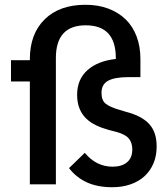

<svg xmlns="http://www.w3.org/2000/svg" viewBox="-20 -772 702 804"><path d="M636 -159Q636 -119 622.5 -87.5Q609 -56 585 -34Q561 -12 526.5 0Q492 12 450 12Q388 12 343.5 -8.5Q299 -29 269 -68L335 -132Q383 -74 452 -74Q490 -74 512 -92.5Q534 -111 534 -146Q534 -175 519 -192.5Q504 -210 466 -220L435 -228Q406 -236 382 -247.5Q358 -259 340.5 -276Q323 -293 313 -317.5Q303 -342 303 -375Q303 -440 346.5 -478.5Q390 -517 465 -525V-529Q465 -666 339 -666Q214 -666 214 -529V0H105V-431H26V-520H105V-524Q105 -630 167 -691Q229 -752 338 -752Q391 -752 433.5 -736Q476 -720 506 -691Q536 -662 552 -619.5Q568 -577 568 -525V-449H517Q461 -449 433 -434Q405 -419 405 -383Q405 -351 423.5 -337Q442 -323 477 -313L507 -304Q573 -287 604.5 -253Q636 -219 636 -159Z"/></svg>

Font: IBM Plex Sans Thai Medm
Style: Regular
Weight: 500
Designer: Mike Abbink, Paul van der Laan, Pieter van Rosmalen, Ben Mitchell, Mark Frömberg
Foundry: Bold Monday
Version: Version 1.2